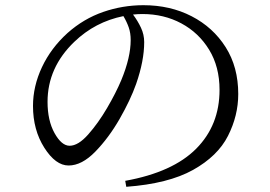

<svg xmlns="http://www.w3.org/2000/svg" viewBox="-20 -715 1040 739"><path d="M483 -561Q483 -588 475.5 -609.5Q468 -631 455 -653Q346 -631 266 -554Q163 -455 163 -323Q163 -251 190 -202.5Q217 -154 248 -154Q281 -154 319.5 -197.5Q358 -241 392 -299Q426 -357 447 -407Q483 -494 483 -561ZM466 4 462 -19Q645 -52 735 -142.5Q825 -233 825 -369Q825 -458 785 -523.5Q745 -589 678 -625Q611 -661 528 -661Q510 -661 492 -659Q510 -635 522.5 -608.5Q535 -582 535 -553Q535 -481 504 -392Q482 -330 440.5 -257.5Q399 -185 347 -131.5Q295 -78 244 -78Q194 -78 150.5 -146.5Q107 -215 107 -307Q107 -383 141.5 -456.5Q176 -530 240 -588Q302 -643 377 -669Q452 -695 532 -695Q635 -695 717.5 -652.5Q800 -610 848.5 -533.5Q897 -457 897 -353Q897 -270 857.5 -192Q818 -114 723 -61Q628 -8 466 4Z"/></svg>

Font: Han-Nom Khai
Style: Regular
Weight: 400
Version: Version 1.200;June 22, 2023;FontCreator 14.0.0.2814 64-bit